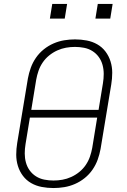

<svg xmlns="http://www.w3.org/2000/svg" viewBox="-20 -942 640 970"><path d="M250 8Q220 8 191 2.5Q162 -3 137.5 -17Q113 -31 96 -53.5Q79 -76 70.5 -103.5Q62 -131 62 -160.5Q62 -190 67 -220L121 -546Q126 -573 135.5 -599.5Q145 -626 161.5 -650Q178 -674 201 -692.5Q224 -711 250.5 -722.5Q277 -734 304.5 -738.5Q332 -743 359 -743Q389 -743 418 -737.5Q447 -732 471.5 -718Q496 -704 513 -681.5Q530 -659 538.5 -631.5Q547 -604 547 -574.5Q547 -545 542 -515L488 -189Q483 -162 473.5 -135.5Q464 -109 447.5 -85Q431 -61 408 -42.5Q385 -24 358.5 -12.5Q332 -1 304.5 3.5Q277 8 250 8ZM478 -387 500 -521Q504 -545 504 -568.5Q504 -592 498 -614Q492 -636 479 -654Q466 -672 447 -684Q428 -696 405 -700.5Q382 -705 359 -705Q336 -705 313.5 -701Q291 -697 269 -687Q247 -677 228 -661.5Q209 -646 195.5 -626Q182 -606 174.5 -584Q167 -562 163 -540L138 -387ZM250 -30Q273 -30 295.5 -34Q318 -38 340 -48Q362 -58 381 -73.5Q400 -89 413.5 -109Q427 -129 434.5 -151Q442 -173 446 -195L471 -348H131L109 -214Q105 -190 105 -166.5Q105 -143 111 -121Q117 -99 130 -81Q143 -63 162 -51Q181 -39 204 -34.5Q227 -30 250 -30ZM462 -848 474 -922H549L537 -848ZM232 -848 244 -922H319L307 -848Z"/></svg>

Font: Iosevka SS04 XLt Ex Obl
Style: Regular
Weight: 200
Width: 7
Italic angle: -9°
Monospace: yes
Designer: Belleve Invis
Foundry: Belleve Invis
Version: Version 19.0.0; ttfautohint (v1.8.4)